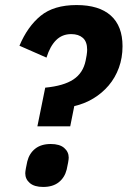

<svg xmlns="http://www.w3.org/2000/svg" viewBox="-20 -730 505 760"><path d="M128 -230 159 -383Q232 -390 270.5 -415.5Q309 -441 319 -490Q321 -498 323 -511.5Q325 -525 325 -533Q325 -565 308 -580Q291 -595 262 -595Q226 -595 202 -571Q178 -547 164 -502L57 -549Q89 -625 141 -667.5Q193 -710 283 -710Q372 -710 418.5 -668.5Q465 -627 465 -547Q465 -501 450.5 -461.5Q436 -422 410 -391.5Q384 -361 349 -340Q314 -319 274 -310L258 -230ZM151 10Q116 10 98 -5.5Q80 -21 80 -44Q80 -50 82.5 -64Q85 -78 88 -91Q96 -123 119.5 -141.5Q143 -160 181 -160Q216 -160 234 -144.5Q252 -129 252 -106Q252 -100 249.5 -86Q247 -72 244 -59Q236 -27 212.5 -8.5Q189 10 151 10Z"/></svg>

Font: IBM Plex Sans Cond
Style: Bold Italic
Weight: 700
Width: 3
Italic angle: -11°
Designer: Mike Abbink, Paul van der Laan, Pieter van Rosmalen
Foundry: Bold Monday
Version: Version 1.3